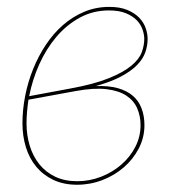

<svg xmlns="http://www.w3.org/2000/svg" viewBox="-20 -516 502 543"><path d="M397.5 -406Q397.5 -387 391 -368.2Q384.5 -349.5 367.8 -332.2Q351 -315 322.5 -299.8Q294 -284.5 250.5 -272.5Q286.5 -274 312.8 -266.8Q339 -259.5 355.8 -245Q372.5 -230.5 380.5 -209.2Q388.5 -188 388.5 -162Q388.5 -127 372.5 -96.2Q356.5 -65.5 330.2 -42.8Q304 -20 269.8 -6.8Q235.5 6.5 198 6.5Q160 6.5 131 -7.2Q102 -21 82.5 -44.5Q63 -68 53.2 -99.8Q43.5 -131.5 43.5 -167Q43.5 -205.5 51.2 -245Q59 -284.5 73.8 -321Q88.5 -357.5 109.8 -389.5Q131 -421.5 158.2 -445.2Q185.5 -469 218.5 -482.8Q251.5 -496.5 289 -496.5Q319.5 -496.5 340.2 -487.8Q361 -479 373.8 -465.8Q386.5 -452.5 392 -436.5Q397.5 -420.5 397.5 -406ZM60.5 -234Q58 -217 56.5 -200.2Q55 -183.5 55 -167.5Q55 -133.5 64.2 -103.5Q73.5 -73.5 91.5 -51.2Q109.5 -29 136.2 -16.2Q163 -3.5 198.5 -3.5Q233.5 -3.5 266 -16.2Q298.5 -29 323.2 -50.5Q348 -72 362.8 -100.8Q377.5 -129.5 377.5 -162Q377.5 -187.5 368.2 -209.2Q359 -231 337.8 -245.2Q316.5 -259.5 281.2 -263.8Q246 -268 194 -258.5ZM288 -486.5Q243 -486.5 205.5 -466Q168 -445.5 139.2 -411.5Q110.5 -377.5 91 -334Q71.5 -290.5 62.5 -244L178 -265.5Q246.5 -278 287.8 -294.8Q329 -311.5 351.2 -330Q373.5 -348.5 380.8 -368Q388 -387.5 388 -406Q388 -418 383.2 -432.2Q378.5 -446.5 367 -458.5Q355.5 -470.5 336.2 -478.5Q317 -486.5 288 -486.5Z"/></svg>

Font: Lato Hairline
Style: Italic
Weight: 100
Italic angle: -7°
Designer: Lukasz Dziedzic
Foundry: tyPoland Lukasz Dziedzic
Version: Version 2.007; 2014-02-27